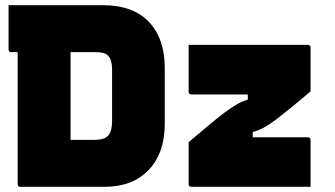

<svg xmlns="http://www.w3.org/2000/svg" viewBox="-20 -720 1290 740"><path d="M376 -700Q493 -700 554 -635.5Q615 -571 615 -458V-243Q615 -130 553 -65Q491 0 383 0H59Q48 0 48 -11V-519H24Q13 -519 13 -530V-700ZM707 -547H1166Q1177 -547 1177 -536V-368Q1134 -331 1100.5 -304Q1067 -277 1041 -257Q1014 -237 995 -227Q976 -217 954 -211V-191H1166Q1177 -191 1177 -180V0H718Q707 0 707 -11V-172Q759 -216 789.5 -241.5Q820 -267 848 -288Q872 -305 891.5 -317Q911 -329 935 -336V-356H718Q707 -356 707 -367ZM252 -181H345Q383 -181 397.5 -198Q412 -215 412 -253V-452Q412 -490 396 -506Q383 -519 351 -519H252Z"/></svg>

Font: Recursive Sn Lnr St Blk
Style: Regular
Weight: 900
Version: Version 1.079;hotconv 1.0.112;makeotfexe 2.5.65598; ttfautoh